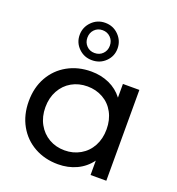

<svg xmlns="http://www.w3.org/2000/svg" viewBox="-145 -930 972 1053"><g transform="rotate(20 341.0 -403.0)"><path d="M591 -530V0H499V-84Q467 -40 418 -17Q369 6 310 6Q233 6 172 -28Q111 -62 76.5 -123.5Q42 -185 42 -265Q42 -345 76.5 -406Q111 -467 172 -501Q233 -535 310 -535Q367 -535 415 -513.5Q463 -492 495 -450V-530ZM496 -265Q496 -320 473 -362.5Q450 -405 409 -428Q368 -451 318 -451Q267 -451 226.5 -428Q186 -405 162.5 -362.5Q139 -320 139 -265Q139 -210 162.5 -167.5Q186 -125 226.5 -101.5Q267 -78 318 -78Q368 -78 409 -101.5Q450 -125 473 -167.5Q496 -210 496 -265ZM180 -702Q180 -747 212 -779.5Q244 -812 290 -812Q337 -812 369 -779.5Q401 -747 401 -702Q401 -657 369 -625.5Q337 -594 290 -594Q244 -594 212 -625.5Q180 -657 180 -702ZM356 -702Q356 -731 337 -750Q318 -769 290 -769Q262 -769 243.5 -750Q225 -731 225 -702Q225 -674 243.5 -655Q262 -636 290 -636Q319 -636 337.5 -655Q356 -674 356 -702Z"/></g></svg>

Font: Idrija
Style: Regular
Weight: 500
Designer: Julieta Ulanovsky
Foundry: Julieta Ulanovsky
Version: Version 7.200